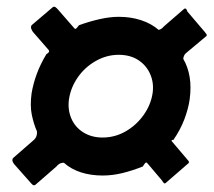

<svg xmlns="http://www.w3.org/2000/svg" viewBox="-20 -659 635 571"><path d="M285 -137Q250 -137 220.5 -146.5Q191 -156 170 -175Q161 -175 155.5 -171Q150 -167 148 -164L86 -110Q81 -106 77 -109.5Q73 -113 68 -119L22 -171Q18 -176 17 -180.5Q16 -185 19 -189L82 -244Q91 -253 90 -268Q80 -291 74.5 -318Q69 -345 74 -382Q79 -411 89.5 -439.5Q100 -468 118 -498Q129 -504 125 -510L78 -564Q75 -568 73 -573.5Q71 -579 74 -584L135 -636Q140 -641 144.5 -638Q149 -635 153 -630L201 -575Q204 -571 208 -575.5Q212 -580 215 -584Q245 -595 276 -602Q307 -609 333 -609Q369 -609 399.5 -599Q430 -589 452 -570Q459 -572 462.5 -575.5Q466 -579 468 -581L528 -633Q532 -635 534.5 -631Q537 -627 537 -625L589 -564Q591 -561 593.5 -558Q596 -555 594 -552L532 -500Q526 -494 525 -484Q539 -460 544 -430Q549 -400 544 -363Q540 -335 528 -303.5Q516 -272 495 -242Q493 -244 491.5 -242.5Q490 -241 490 -240L535 -187Q538 -184 540.5 -180.5Q543 -177 541 -174L473 -115Q470 -112 467 -115Q464 -118 462 -122L417 -175Q414 -177 410.5 -172.5Q407 -168 405 -164Q375 -152 345 -144.5Q315 -137 285 -137ZM285 -250Q322 -250 354 -268.5Q386 -287 407.5 -317.5Q429 -348 434 -383Q438 -413 426.5 -439Q415 -465 391 -480.5Q367 -496 333 -496Q297 -496 264.5 -477.5Q232 -459 211 -428.5Q190 -398 185 -363Q181 -333 192 -307Q203 -281 227.5 -265.5Q252 -250 285 -250Z"/></svg>

Font: Libre Franklin Thin ExtraBold
Style: Italic
Weight: 800
Italic angle: -8°
Version: Version 2.000